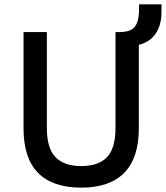

<svg xmlns="http://www.w3.org/2000/svg" viewBox="-20 -852 761 881"><path d="M353 9Q222 9 155 -58.5Q88 -126 88 -263V-705H195V-265Q195 -172 234.5 -131Q274 -90 353 -90Q432 -90 471 -131Q510 -172 510 -265V-705H617V-263Q617 -127 550 -59Q483 9 353 9ZM599 -643 531 -687V-705Q563 -705 582 -715.5Q601 -726 609.5 -749Q618 -772 618 -812V-832H721V-797Q721 -754 707 -721Q693 -688 665.5 -668Q638 -648 599 -643Z"/></svg>

Font: Nunito Sans 7pt SemiCondensed SemiBold
Style: Regular
Weight: 600
Width: 4
Designer: Vernon Adams
Foundry: Vernon Adams
Version: Version 3.101;gftools[0.9.27]